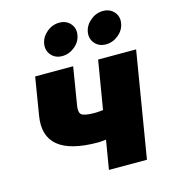

<svg xmlns="http://www.w3.org/2000/svg" viewBox="-114 -866 850 958"><g transform="rotate(-15 311.0 -387.0)"><path d="M313.5 -146.5Q28.8 -146.5 63.5 -352.5L95.2 -545.9H291.5L259.8 -352.5Q253.4 -315.9 268.6 -304.4Q283.7 -293 337.4 -293Q356.4 -293 378.9 -296.4L420.4 -545.9H616.7L526.4 0H330.1L355 -149.9Q329.6 -146.5 313.5 -146.5ZM252.9 -608.9Q217.3 -608.9 196.3 -633.1Q175.3 -657.2 180.7 -691.4Q186.5 -725.6 215.6 -749.8Q244.6 -773.9 280.3 -773.9Q315.9 -773.9 337.2 -749.8Q358.4 -725.6 352.5 -691.4Q347.2 -657.2 317.9 -633.1Q288.6 -608.9 252.9 -608.9ZM478.5 -608.9Q442.9 -608.9 421.9 -633.1Q400.9 -657.2 406.2 -691.4Q412.1 -725.6 441.2 -749.8Q470.2 -773.9 505.9 -773.9Q541.5 -773.9 562.7 -749.8Q584 -725.6 578.1 -691.4Q572.8 -657.2 543.5 -633.1Q514.2 -608.9 478.5 -608.9Z"/></g></svg>

Font: Inter Black
Style: Italic
Weight: 900
Italic angle: -9.39999°
Designer: Rasmus Andersson
Foundry: rsms
Version: Version 4.000;git-a52131595